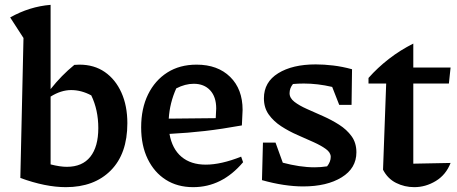

<svg xmlns="http://www.w3.org/2000/svg" viewBox="-20 -763 1887 793"><path d="M64 -28 77 -606 22 -691Q102 -736 189 -743V-395Q212 -424 236 -448.5Q260 -473 287 -495Q298 -496 308 -496Q369 -496 413 -465.5Q457 -435 481.5 -380.5Q506 -326 506 -254Q506 -128 437.5 -59Q369 10 252 10Q210 10 163 0.5Q116 -9 64 -28ZM274 -391Q232 -391 189 -364V-84Q228 -74 256 -74Q320 -74 353 -115.5Q386 -157 386 -234Q386 -309 357 -369Q316 -391 274 -391Z M778 10Q713 10 665 -20.5Q617 -51 590 -106.5Q563 -162 563 -237Q563 -315 591.5 -373Q620 -431 671 -463.5Q722 -496 792 -496Q879 -496 930.5 -445.5Q982 -395 982 -309L979 -245Q896 -230 826.5 -222Q757 -214 680 -210Q691 -148 729.5 -115.5Q768 -83 830 -83Q893 -83 976 -116L984 -93Q897 10 778 10ZM708 -398Q681 -338 677 -273L871 -275L873 -315Q873 -363 848 -390Q823 -417 780 -417Q745 -417 708 -398Z M1062 -19 1066 -174H1118L1148 -91Q1182 -82 1215 -77Q1248 -72 1280 -72Q1305 -72 1331 -76Q1346 -95 1346 -115Q1346 -133 1326 -147.5Q1306 -162 1275 -176Q1244 -190 1208.5 -205.5Q1173 -221 1141.5 -241.5Q1110 -262 1090 -290Q1070 -318 1070 -357Q1070 -424 1129 -460.5Q1188 -497 1284 -497Q1318 -497 1356 -492.5Q1394 -488 1434 -477L1432 -330H1381L1352 -404Q1292 -418 1235 -418Q1212 -418 1190 -416Q1176 -399 1176 -378Q1176 -358 1196 -342.5Q1216 -327 1247.5 -313Q1279 -299 1314 -283.5Q1349 -268 1380.5 -248Q1412 -228 1432 -200.5Q1452 -173 1452 -134Q1452 -68 1391 -30.5Q1330 7 1232 7Q1194 7 1151 0.5Q1108 -6 1062 -19Z M1687 -583V-484H1841L1834 -418H1687V-87L1841 -90Q1822 -41 1780 -15.5Q1738 10 1691 10Q1651 10 1616 -7.5Q1581 -25 1562 -62L1575 -418H1502V-441Q1539 -483 1586 -519.5Q1633 -556 1687 -583Z"/></svg>

Font: Piazzolla SemiBold
Style: Regular
Weight: 600
Designer: Juan Pablo del Peral
Foundry: Huerta Tipografica
Version: Version 1.330